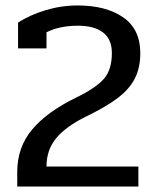

<svg xmlns="http://www.w3.org/2000/svg" viewBox="-20 -682 576 702"><path d="M43 -53Q43 -144 98 -209Q153 -274 258 -325Q332 -361 360.5 -394.5Q389 -428 389 -488Q389 -539 356.5 -563.5Q324 -588 265 -588Q198 -588 150 -564V-505H46V-599Q88 -627 146 -644.5Q204 -662 264 -662Q368 -662 430.5 -618.5Q493 -575 493 -488Q493 -435 473.5 -396Q454 -357 411.5 -324.5Q369 -292 295 -256Q223 -221 186.5 -178Q150 -135 150 -73H486V0H43Z"/></svg>

Font: Pridi
Style: Regular
Weight: 400
Designer: Katatrad Team
Foundry: CadsonDemak
Version: Version 1.001